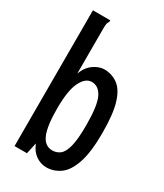

<svg xmlns="http://www.w3.org/2000/svg" viewBox="-173 -736 697 817"><g transform="rotate(30 175.0 -328.0)"><path d="M196 11Q168 11 144 -5.5Q120 -22 107 -55L95 0H34V-667H119V-659Q114 -653 112.5 -645.5Q111 -638 111 -622V-401Q125 -438 151.5 -456Q178 -474 203 -474Q242 -473 270.5 -451.5Q299 -430 314.5 -378.5Q330 -327 330 -235Q330 -140 311.5 -86Q293 -32 262 -10.5Q231 11 196 11ZM182 -64Q202 -64 218.5 -76Q235 -88 244.5 -123.5Q254 -159 254 -229Q254 -326 235.5 -363.5Q217 -401 183 -401Q152 -401 131.5 -359.5Q111 -318 111 -229Q111 -143 128 -103.5Q145 -64 182 -64Z"/></g></svg>

Font: Inconsolata ExtraCondensed SemiBold
Style: Regular
Weight: 600
Width: 2
Monospace: yes
Designer: Raph Levien, Cyreal, Brenton Simpson
Foundry: Raph Levien, Cyreal, Google
Version: Version 3.001; ttfautohint (v1.8.2.53-6de2)